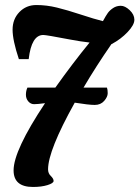

<svg xmlns="http://www.w3.org/2000/svg" viewBox="-20 -538 554 763"><path d="M55 -303Q30 -378 30 -420Q30 -462 57 -490Q84 -518 124.5 -518Q165 -518 206 -508Q247 -498 301.5 -480Q356 -462 389 -454Q401 -476 408.5 -486.5Q416 -497 429.5 -506Q443 -515 460 -515Q477 -515 495.5 -497.5Q514 -480 514 -459.5Q514 -439 487 -410.5Q460 -382 424 -363H423Q362 -275 312 -190H405Q408 -182 408 -167.5Q408 -153 394 -137Q380 -121 356.5 -121Q333 -121 277 -130Q171 60 171 135Q171 151 182 161.5Q193 172 193 181Q193 190 169 197.5Q145 205 111 205Q34 205 34 139Q34 60 159 -128Q129 -124 115.5 -124Q102 -124 92.5 -135Q83 -146 83 -161.5Q83 -177 89 -190H200Q269 -287 336 -369Q300 -373 258 -381Q164 -399 152 -399Q105 -399 94 -303Z"/></svg>

Font: Clara
Style: Regular
Weight: 400
Designer: Proyecto DEMO
Foundry: Proyecto DEMO
Version: Version 1.002